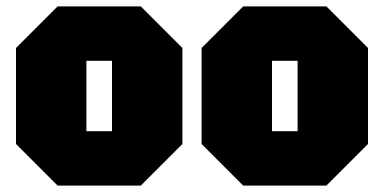

<svg xmlns="http://www.w3.org/2000/svg" viewBox="-20 -580 1200 600"><path d="M30 -130V-430L160 -560H420L550 -430V-130L420 0H160ZM250 -170H330V-390H250Z M610 -130V-430L740 -560H1000L1130 -430V-130L1000 0H740ZM830 -170H910V-390H830Z"/></svg>

Font: Tektur SemiCondensed Black
Style: Regular
Weight: 900
Width: 4
Designer: Adam Jagosz
Foundry: Adam Jagosz
Version: Version 1.005;gftools[0.9.30]